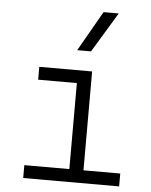

<svg xmlns="http://www.w3.org/2000/svg" viewBox="-55 -841 696 886"><g transform="rotate(5 293.0 -397.5)"><path d="M85.9 0H530.3V-59.6H359.9V-517.6H115.2V-458H294.4V-59.6H85.9ZM282.7 -609.4H346.7L459 -794.9H388.7Z"/></g></svg>

Font: Cascadia Code Light
Style: Regular
Weight: 300
Monospace: yes
Designer: Aaron Bell
Foundry: Saja Typeworks
Version: Version 2404.023